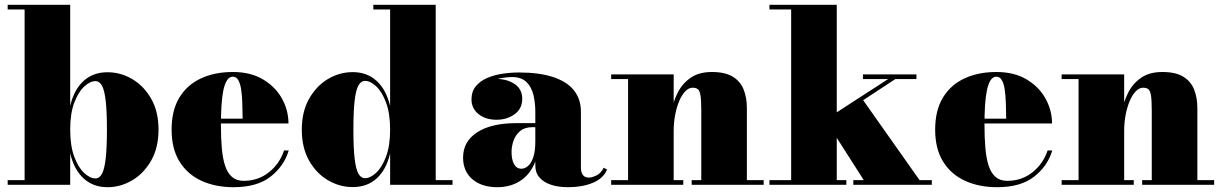

<svg xmlns="http://www.w3.org/2000/svg" viewBox="-20 -770 5091 800"><path d="M428 10Q368.5 10 328.5 -26.5Q288.5 -63 272.5 -131V0H12V-19.5H82.5V-730.5H12V-750H272.5V-329Q288.5 -396.5 328.2 -432.8Q368 -469 428 -469Q482.5 -469 531 -440.5Q579.5 -412 610 -358.5Q640.5 -305 640.5 -230Q640.5 -155 610 -101.2Q579.5 -47.5 531 -18.8Q482.5 10 428 10ZM377.5 -26.5Q394.5 -26.5 405 -46.2Q415.5 -66 420.5 -110.5Q425.5 -155 425.5 -230Q425.5 -305 420.5 -349.2Q415.5 -393.5 405 -412.8Q394.5 -432 377.5 -432Q355.5 -432 331 -409.5Q306.5 -387 289.5 -342.2Q272.5 -297.5 272.5 -230Q272.5 -162 289.5 -116.8Q306.5 -71.5 331 -49Q355.5 -26.5 377.5 -26.5Z M953 10Q877.5 10 819.2 -16.8Q761 -43.5 728 -96.8Q695 -150 695 -230Q695 -310 727.2 -363.2Q759.5 -416.5 817 -443.2Q874.5 -470 950 -470Q1024.5 -470 1076.2 -439Q1128 -408 1155 -359Q1182 -310 1182 -255.5H761.5V-275.5H991Q990.5 -310 989.5 -341.5Q988.5 -373 984.8 -397.5Q981 -422 972.8 -436.2Q964.5 -450.5 950 -450.5Q935.5 -450.5 925.8 -435.2Q916 -420 910.5 -393Q905 -366 902.8 -329.5Q900.5 -293 900.5 -250Q900.5 -196 904.2 -152.8Q908 -109.5 918 -79.2Q928 -49 946.8 -32.8Q965.5 -16.5 995 -16.5Q1055.5 -16.5 1100.2 -52Q1145 -87.5 1163.5 -143H1183Q1163.5 -78 1107.5 -34Q1051.5 10 953 10Z M1449.5 9.5Q1395 9.5 1346.5 -19Q1298 -47.5 1267.8 -101Q1237.5 -154.5 1237.5 -229.5Q1237.5 -304.5 1267.8 -358.2Q1298 -412 1346.5 -440.8Q1395 -469.5 1449.5 -469.5Q1509.5 -469.5 1549.5 -432.8Q1589.5 -396 1605.5 -328V-730.5H1535.5V-750H1795.5V-19.5H1865.5V0H1605.5V-131Q1589.5 -63 1549.8 -26.8Q1510 9.5 1449.5 9.5ZM1501 -27.5Q1523 -27.5 1547.2 -50Q1571.5 -72.5 1588.5 -117.5Q1605.5 -162.5 1605.5 -229.5Q1605.5 -297.5 1588.5 -342.8Q1571.5 -388 1547.2 -410.5Q1523 -433 1501 -433Q1484 -433 1473.2 -413.5Q1462.5 -394 1457.5 -349.2Q1452.5 -304.5 1452.5 -229.5Q1452.5 -154.5 1457.5 -110.2Q1462.5 -66 1473.2 -46.8Q1484 -27.5 1501 -27.5Z M2347.5 10Q2306.5 10 2275.8 -0.2Q2245 -10.5 2227.8 -30.5Q2210.5 -50.5 2210.5 -80V-304.5Q2210.5 -340.5 2202.8 -373.8Q2195 -407 2173.8 -428Q2152.5 -449 2112.5 -449Q2093 -449 2068.5 -444.5Q2044 -440 2021.2 -429.2Q1998.5 -418.5 1983.8 -400.8Q1969 -383 1969 -356H1945.5Q1945.5 -393 1976 -417Q2006.5 -441 2049 -441Q2093 -441 2124.5 -419.8Q2156 -398.5 2156 -358Q2156 -317 2124 -294Q2092 -271 2049 -271Q2003.5 -271 1974 -294.5Q1944.5 -318 1944.5 -356Q1944.5 -388.5 1962.2 -410.2Q1980 -432 2009.2 -444.8Q2038.5 -457.5 2073.5 -462.8Q2108.5 -468 2142.5 -468Q2226.5 -468 2284 -449.2Q2341.5 -430.5 2371 -394Q2400.5 -357.5 2400.5 -304.5V-70Q2400.5 -53 2408.2 -41.5Q2416 -30 2434.5 -30Q2446 -30 2464.8 -38.8Q2483.5 -47.5 2495.5 -71L2509.5 -63.5Q2494 -26.5 2450 -8.2Q2406 10 2347.5 10ZM2052 10Q1987 10 1948.2 -23.2Q1909.5 -56.5 1909.5 -113.5Q1909.5 -180.5 1968.2 -218.8Q2027 -257 2133.5 -257H2257V-240H2197.5Q2166 -240 2147 -223.8Q2128 -207.5 2119.8 -184Q2111.5 -160.5 2111.5 -138Q2111.5 -115.5 2116.2 -99.8Q2121 -84 2130 -75.5Q2139 -67 2152.5 -67Q2167 -67 2180.2 -78.5Q2193.5 -90 2202 -115Q2210.5 -140 2210.5 -180.5H2224Q2224 -120.5 2202.2 -78Q2180.5 -35.5 2141.8 -12.8Q2103 10 2052 10Z M2787 -460V-19.5H2827V0H2526.5V-19.5H2597V-440.5H2526.5V-460ZM3092 -319.5V-19.5H3162V0H2862V-19.5H2902V-309.5Q2902 -351.5 2898.8 -371.8Q2895.5 -392 2887.8 -398.2Q2880 -404.5 2866 -404.5Q2850 -404.5 2835.8 -390Q2821.5 -375.5 2810.5 -350Q2799.5 -324.5 2793.2 -291.8Q2787 -259 2787 -222.5H2769.5Q2769.5 -261 2777.2 -304Q2785 -347 2804.2 -384.8Q2823.5 -422.5 2858 -446.2Q2892.5 -470 2946 -470Q3001.5 -470 3033.2 -450.5Q3065 -431 3078.5 -397Q3092 -363 3092 -319.5Z M3186 0V-19.5H3276.5V-730.5H3186V-750H3466.5V-19.5H3506.5V0ZM3535.5 0V-19.5H3579L3418.5 -271L3680.5 -440.5H3575.5V-460H3798.5V-440.5H3710.5L3576.5 -352.5L3811.5 -19.5H3862.5V0Z M4134.5 10Q4059 10 4000.8 -16.8Q3942.5 -43.5 3909.5 -96.8Q3876.5 -150 3876.5 -230Q3876.5 -310 3908.8 -363.2Q3941 -416.5 3998.5 -443.2Q4056 -470 4131.5 -470Q4206 -470 4257.8 -439Q4309.5 -408 4336.5 -359Q4363.5 -310 4363.5 -255.5H3943V-275.5H4172.5Q4172 -310 4171 -341.5Q4170 -373 4166.2 -397.5Q4162.5 -422 4154.2 -436.2Q4146 -450.5 4131.5 -450.5Q4117 -450.5 4107.2 -435.2Q4097.5 -420 4092 -393Q4086.5 -366 4084.2 -329.5Q4082 -293 4082 -250Q4082 -196 4085.8 -152.8Q4089.5 -109.5 4099.5 -79.2Q4109.5 -49 4128.2 -32.8Q4147 -16.5 4176.5 -16.5Q4237 -16.5 4281.8 -52Q4326.5 -87.5 4345 -143H4364.5Q4345 -78 4289 -34Q4233 10 4134.5 10Z M4664 -460V-19.5H4704V0H4403.5V-19.5H4474V-440.5H4403.5V-460ZM4969 -319.5V-19.5H5039V0H4739V-19.5H4779V-309.5Q4779 -351.5 4775.8 -371.8Q4772.5 -392 4764.8 -398.2Q4757 -404.5 4743 -404.5Q4727 -404.5 4712.8 -390Q4698.5 -375.5 4687.5 -350Q4676.5 -324.5 4670.2 -291.8Q4664 -259 4664 -222.5H4646.5Q4646.5 -261 4654.2 -304Q4662 -347 4681.2 -384.8Q4700.5 -422.5 4735 -446.2Q4769.5 -470 4823 -470Q4878.5 -470 4910.2 -450.5Q4942 -431 4955.5 -397Q4969 -363 4969 -319.5Z"/></svg>

Font: Bodoni Moda Black
Style: Regular
Weight: 900
Version: Version 2.005